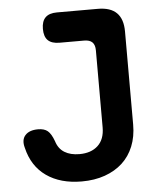

<svg xmlns="http://www.w3.org/2000/svg" viewBox="-53 -776 706 833"><g transform="rotate(-5 300.0 -360.0)"><path d="M36 -157Q26 -192 44 -212Q62 -232 100 -232Q127 -232 142 -219.5Q157 -207 169 -174Q179 -141 205 -125Q231 -109 270 -109Q321 -109 350.5 -136.5Q380 -164 380 -216V-551Q380 -575 368.5 -586.5Q357 -598 333 -598H226Q192 -598 175.5 -614Q159 -630 159 -664Q159 -697 175.5 -713.5Q192 -730 226 -730H404Q459 -730 486 -703Q513 -676 513 -622V-216Q513 -164 496 -122Q479 -80 447.5 -51Q416 -22 371 -6Q326 10 270 10Q177 10 116 -33Q55 -76 36 -157Z"/></g></svg>

Font: Maple Mono Normal NL
Style: Bold
Weight: 700
Monospace: yes
Designer: subframe7536
Version: Version 7.000